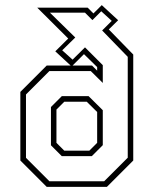

<svg xmlns="http://www.w3.org/2000/svg" viewBox="-20 -730 600 750"><path d="M162.5 0 59.5 -103V-371L162.5 -474H256L196 -529.5L246.5 -579.5L125.5 -700H322.5L345 -677.5L377.5 -710L441.5 -651L405 -615L500.5 -517V-103L397.5 0ZM221.5 -120 179 -162.5V-312L221.5 -354.5H326L381.5 -299.5V-163L338.5 -120ZM231 -141.5H329L359.5 -172V-292.5L319 -332.5H231L200.5 -302V-172ZM173 -22H387L479 -114V-508L379 -611L416.5 -648.5L375.5 -686L341 -651.5L312 -680.5H175L274 -583.5L223 -533.5L263.5 -497L312 -545L381.5 -475.5V-406L334.5 -452.5H173L81.5 -361V-113.5ZM359.5 -454V-468L308 -518.5L263.5 -474H339.5Z"/></svg>

Font: Tourney Thin ExtraLight
Style: Regular
Weight: 250
Version: Version 1.015